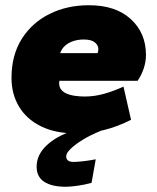

<svg xmlns="http://www.w3.org/2000/svg" viewBox="-20 -500 600 734"><path d="M269 10Q192 10 137 -17Q82 -44 53 -92Q24 -140 24 -202Q24 -289 63 -351Q102 -413 169 -446.5Q236 -480 320 -480Q422 -480 480 -427Q538 -374 538 -290Q538 -264 529.5 -238.5Q521 -213 506 -191H207Q204 -173 211.5 -161Q219 -149 234 -142.5Q249 -136 267.5 -133.5Q286 -131 304 -131Q342 -131 380 -142Q418 -153 452 -169L481 -42Q430 -16 378 -3Q326 10 269 10ZM210 -297H353Q356 -303 356 -312Q356 -327 342.5 -338Q329 -349 300 -349Q279 -349 260.5 -343Q242 -337 229 -325.5Q216 -314 210 -297ZM232 214Q178 214 149 195Q120 176 120 137Q120 92 158 56Q196 20 259 0H366Q326 16 296 34.5Q266 53 249.5 69.5Q233 86 233 97Q233 108 240 113.5Q247 119 261 119Q274 119 297 116.5Q320 114 346 109L330 199Q301 207 273.5 210.5Q246 214 232 214Z"/></svg>

Font: Gantari Black
Style: Italic
Weight: 900
Italic angle: -10°
Version: Version 1.000